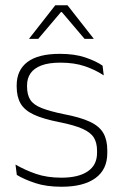

<svg xmlns="http://www.w3.org/2000/svg" viewBox="-20 -701 469 731"><path d="M214.5 10Q156 10 113.5 -4.2Q71 -18.5 44 -35L39 -74.5Q75 -53.5 117 -39Q159 -24.5 214 -24.5Q278.5 -24.5 314 -48.5Q349.5 -72.5 349.5 -119V-127Q349.5 -157 337.5 -176.8Q325.5 -196.5 294.5 -210.5Q263.5 -224.5 206 -236Q144.5 -248 109 -264.5Q73.5 -281 58.5 -306.8Q43.5 -332.5 43.5 -371.5V-376Q43.5 -434 84.5 -465Q125.5 -496 208 -496Q264.5 -496 305 -482.2Q345.5 -468.5 370.5 -451L375 -414Q343.5 -435 303.2 -448.8Q263 -462.5 210 -462.5Q166 -462.5 138 -452Q110 -441.5 96.5 -422.2Q83 -403 83 -376V-371.5Q83 -340.5 95.2 -321.2Q107.5 -302 138.2 -289.8Q169 -277.5 222.5 -266.5Q286 -254.5 322.2 -237.5Q358.5 -220.5 373.5 -194.2Q388.5 -168 388.5 -128.5V-118.5Q388.5 -55.5 343.2 -22.8Q298 10 214.5 10ZM190.5 -681H237L336.5 -554V-553H302L215.5 -655H212L125.5 -553H91V-554Z"/></svg>

Font: Anek Latin ExtraLight
Style: Regular
Weight: 250
Designer: Yesha Goshar
Foundry: Ek Type
Version: Version 1.003